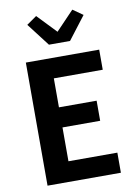

<svg xmlns="http://www.w3.org/2000/svg" viewBox="-105 -1062 810 1129"><g transform="rotate(-10 300.0 -497.0)"><path d="M85 0V-735H523V-615H231V-442H456V-322H231V-120H523V0ZM237 -815 132 -952 192 -994 300 -881 408 -994 468 -952 363 -815Z"/></g></svg>

Font: Iosevka Aile Heavy
Style: Regular
Weight: 900
Designer: Belleve Invis
Foundry: Belleve Invis
Version: Version 31.1.0; ttfautohint (v1.8.4)